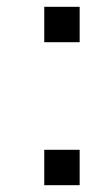

<svg xmlns="http://www.w3.org/2000/svg" viewBox="-20 -544 318 564"><path d="M214 -104V0H110V-104ZM214 -524V-420H110V-524Z"/></svg>

Font: SolaimanLipi Normal
Style: Regular
Weight: 400
Designer: Solaiman Karim
Foundry: Ekushey
Version: Designed by Solaiman Karim | Developed Version 2.002 : Al Ma